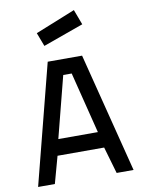

<svg xmlns="http://www.w3.org/2000/svg" viewBox="-102 -1026 808 1095"><g transform="rotate(-10 302.0 -479.0)"><path d="M28 0 206 -694H405L581 -1H483L438 -156H168L125 0ZM280 -604 189 -249H418L329 -604ZM173 -865 404 -958 437 -870 203 -786Z"/></g></svg>

Font: TitilliumText22L Lt
Style: Medium
Weight: 500
Designer: Campivisivi
Foundry: Campivisivi
Version: 1.000